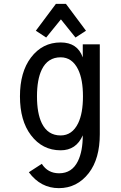

<svg xmlns="http://www.w3.org/2000/svg" viewBox="-20 -766 626 991"><path d="M165 -607.4 268.6 -746.1H320.3L423.8 -607.4L369.6 -572.3L294.4 -666L218.3 -572.3ZM293 -470.2Q226.6 -470.2 195.8 -407.2Q170.9 -356 170.9 -268.6Q170.9 -181.2 195.8 -129.9Q226.6 -66.9 293 -66.9Q352.5 -66.9 383.3 -129.9Q408.2 -181.2 408.2 -268.6Q408.2 -356 383.3 -407.2Q352.5 -470.2 293 -470.2ZM128.9 123 195.8 79.6Q226.6 128.4 285.2 128.4Q351.6 128.4 382.3 65.4Q407.2 14.2 407.2 -67.4Q373.5 9.8 293 9.8Q198.7 9.8 139.6 -68.4Q83 -143.1 83 -268.6Q83 -394 139.6 -468.8Q198.7 -546.9 293 -546.9Q379.9 -546.9 407.2 -469.7V-537.1H495.1V-73.2Q495.1 53.2 438.5 127Q377.9 205.1 283.7 205.1Q189.9 205.1 128.9 123Z"/></svg>

Font: Consola Mono
Style: Book
Weight: 400
Monospace: yes
Designer: Wojciech Kalinowski "wmk69" (wmk69@o2.pl)
Foundry: Wojciech Kalinowski "wmk69" (wmk69@o2.pl)
Version: Version 2.1.0